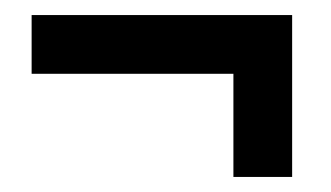

<svg xmlns="http://www.w3.org/2000/svg" viewBox="-20 -409 440 255"><path d="M290 -311H22V-389H368V-174H290Z"/></svg>

Font: Booming Bebas 2
Style: Regular
Weight: 400
Designer: Ryoichi Tsunekawa
Foundry: Ryoichi Tsunekawa
Version: Version 2.000